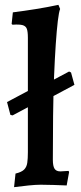

<svg xmlns="http://www.w3.org/2000/svg" viewBox="-20 -762 335 792"><path d="M32 -286 23 -288 9 -341 154 -418V-408L265 -467L273 -463L287 -412L154 -341V-351ZM38 10 44 -46Q69 -52 79.5 -62.5Q90 -73 92.5 -90.5Q95 -108 95 -134V-606Q95 -632 90.5 -643.5Q86 -655 72.5 -658.5Q59 -662 32 -660L28 -663L33 -711Q80 -717 127 -724.5Q174 -732 221 -742L228 -725Q223 -713 218.5 -675.5Q214 -638 210 -579.5Q206 -521 203 -446.5Q200 -372 199 -284.5Q198 -197 198 -103Q198 -77 205 -66Q212 -55 229 -55L263 -57L265 -52L255 3Q232 2 201.5 1Q171 0 148 0Q128 0 98 3Q68 6 38 10Z"/></svg>

Font: Alegreya SemiBold
Style: Regular
Weight: 600
Designer: Juan Pablo del Peral
Foundry: Huerta Tipografica
Version: Version 2.009